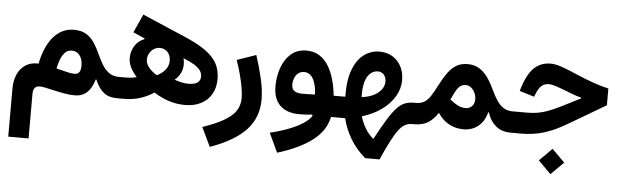

<svg xmlns="http://www.w3.org/2000/svg" viewBox="-53 -765 4119 1277"><g transform="rotate(5 2007.0 -126.5)"><path d="M404.3 -289.2Q429.6 -289.2 445.8 -275.6Q462 -262 469.7 -240.9Q477.3 -219.8 477.3 -196.4Q477.3 -165.4 466.9 -151.3Q456.5 -137.3 434.1 -137.3Q420.1 -137.3 403.2 -140.5Q386.3 -143.8 363.3 -149.7Q351.1 -152.5 337.9 -155.8Q324.7 -159 313.2 -162.1Q318.3 -185.2 325.3 -207.8Q332.2 -230.3 342.8 -248.7Q353.4 -267.1 368.4 -278.1Q383.4 -289.2 404.3 -289.2ZM406.6 -428.6Q362.1 -428.6 326.4 -409.6Q290.8 -390.5 264.1 -356.7Q237.5 -323 219.5 -278.7Q201.4 -234.5 191.8 -183.9Q143 -186.6 107.4 -164.6Q71.7 -142.5 52.4 -101Q33 -59.4 33 -4.1V317.6H168.7V20.9Q168.7 -7.1 179.9 -20.2Q191 -33.2 212.2 -33.2Q225.1 -33.2 246.7 -29.4Q268.3 -25.5 298.6 -17.8Q344.8 -7.1 381.2 -0.9Q417.7 5.4 449.2 5.4Q487.2 5.4 512.7 -10.6Q538.2 -26.5 554.3 -53.2Q570.4 -79.8 579 -111.5L583.9 -111.8Q607.8 -55 641.5 -27.5Q675.3 0 731.6 0H732.1V-142.3H731.6Q692.1 -142.3 665.1 -161.9Q638.1 -181.6 619.2 -213Q600.3 -244.4 585 -279.1Q567.8 -318 546.1 -352.1Q524.4 -386.2 491.6 -407.4Q458.7 -428.6 406.6 -428.6Z M731.9 -142.3Q721.3 -142.3 716.5 -125.7Q711.7 -109.1 711.7 -71.5Q711.7 -33.2 716.5 -16.6Q721.3 0 731.9 0H777.8Q834.1 0 883.8 -15.3Q933.4 -30.5 976.4 -59.7Q1028.4 -26.3 1080.2 -10.5Q1132 5.4 1185.7 5.4Q1246.9 5.4 1292 -18.1Q1337.1 -41.6 1361.8 -84.5Q1386.5 -127.3 1386.5 -185.5Q1386.5 -244.3 1362.2 -289.1Q1337.9 -334 1283.8 -372.2Q1229.6 -410.4 1139.9 -448.3L857.5 -569.5L801.7 -446.3L879.7 -412.1L878.4 -407.2Q836.4 -391 814.3 -353.9Q792.2 -316.7 792.2 -273.9Q792.2 -244.3 806.9 -213Q821.6 -181.8 849.9 -151.1Q831.2 -146.4 812.7 -144.3Q794.3 -142.3 769.6 -142.3ZM982.1 -175.3Q946 -196.9 926.4 -222.2Q906.7 -247.6 906.7 -271.2Q906.7 -295.4 917.5 -315.1Q928.2 -334.9 946.4 -346.5Q964.6 -358.2 986.1 -358.2Q1018.6 -358.2 1038.8 -336.2Q1059 -314.3 1059 -277.3Q1059 -246.3 1039.4 -220.3Q1019.7 -194.3 982.1 -175.3ZM1102.6 -155.8Q1135.8 -184.1 1147.9 -221.2Q1160 -258.2 1149.1 -303.5Q1194.8 -285.5 1222.5 -268.3Q1250.2 -251.1 1263 -232.8Q1275.8 -214.6 1275.8 -192.6Q1275.8 -137.3 1195.6 -137.3Q1174.3 -137.3 1150.6 -142.3Q1127 -147.3 1102.6 -155.8Z M1502.2 -323.1Q1518.3 -277.7 1530.6 -231.5Q1542.9 -185.3 1550.1 -144.5Q1557.2 -103.7 1557.2 -73.6Q1557.2 1.9 1497.9 50.4Q1438.5 98.8 1313.1 141.1L1374.3 268.7Q1538 209.8 1614 127.4Q1690.1 45 1690.1 -74.7Q1690.1 -136 1673.3 -210.4Q1656.4 -284.9 1629.4 -367.2Z M2041 -139.4Q2018.8 -138.1 1996.7 -137.8Q1974.7 -137.4 1953.5 -137.4Q1921.8 -137.4 1903.3 -149.9Q1884.9 -162.4 1884.9 -192.8Q1884.9 -215.7 1893 -236Q1901.2 -256.4 1917.1 -269.2Q1933 -282.1 1956.4 -282.1Q1979.3 -282.1 1995.3 -269.4Q2011.3 -256.6 2021 -235.6Q2030.8 -214.6 2035.6 -189.5Q2040.5 -164.4 2041 -139.4ZM2037.4 2.3Q2021.8 29.5 1982.3 55.1Q1942.8 80.8 1886.5 102.4Q1830.1 124 1763.4 139.9L1823.5 268.1Q1969.3 223.9 2055.1 158.5Q2140.9 93.2 2160.3 0H2194V-142.3H2165.3Q2159.8 -198.1 2145.6 -249.1Q2131.3 -300.1 2106.8 -340Q2082.3 -379.9 2045.9 -402.8Q2009.5 -425.7 1960.1 -425.7Q1897.6 -425.7 1856.5 -389.5Q1815.3 -353.2 1794.7 -295.1Q1774.2 -237.1 1774.2 -172Q1774.2 -87 1819.5 -43.5Q1864.8 0 1946.4 0Q1967 0 1989.5 -1Q2012 -2 2033.6 -4.4Z M2444.1 -461.2Q2387.9 -461.2 2341.4 -427.5Q2294.8 -393.8 2268 -323.3Q2241.1 -252.7 2243.1 -142.3H2193.8Q2183.2 -142.3 2178.5 -125.6Q2173.7 -108.9 2173.7 -71.5Q2173.7 -33.7 2178.5 -16.9Q2183.2 0 2193.8 0H2254.5Q2271.9 70.9 2309.5 134.7Q2347.2 198.6 2410 253.1H2506.1Q2540.7 175.8 2566.3 126.4Q2591.9 76.9 2613.3 49.3Q2634.7 21.6 2655.5 10.8Q2676.4 0 2701.4 0H2713.6V-142.3H2701.4Q2667.5 -142.3 2641 -131.9Q2614.4 -121.5 2588.1 -93.7Q2561.9 -65.9 2530.1 -14.3Q2498.3 37.3 2454 119.6H2451.5Q2419.7 92.4 2398.3 56.7Q2377 20.9 2363.7 -22Q2439 -44.4 2494.3 -84.6Q2549.6 -124.7 2579.8 -176.2Q2610 -227.8 2610 -284.3Q2610 -337 2588.9 -376.9Q2567.7 -416.9 2530.3 -439Q2492.8 -461.2 2444.1 -461.2ZM2351.3 -149.5Q2349.4 -213.5 2361.6 -253.1Q2373.9 -292.7 2395.9 -310.8Q2417.9 -329 2444.7 -329Q2469.3 -329 2484.8 -311.8Q2500.2 -294.5 2500.2 -266.4Q2500.2 -236.4 2481.4 -211.7Q2462.5 -186.9 2429.1 -170.5Q2395.7 -154.1 2351.3 -149.5Z M2941.4 -185.1 2951.8 -207.6Q2963.1 -231.8 2974.4 -250.2Q2985.7 -268.7 3000.1 -279.1Q3014.5 -289.6 3034.5 -289.6Q3055.3 -289.6 3071.3 -276.1Q3087.3 -262.7 3096.5 -242.3Q3105.7 -221.9 3105.7 -200.4Q3105.7 -172.1 3089.4 -154.4Q3073 -136.8 3045.5 -136.8Q3019.5 -136.8 2994.4 -149.2Q2969.4 -161.7 2941.4 -185.1ZM2713.4 -142.3Q2702.3 -142.3 2697.8 -125.5Q2693.2 -108.8 2693.2 -71.5Q2693.2 -33.5 2697.8 -16.8Q2702.3 0 2713.4 0Q2771.8 0 2807.2 -22.4Q2842.6 -44.7 2873 -89.8Q2900.9 -45.5 2944.8 -20.2Q2988.7 5 3045.1 5Q3102 5 3142.9 -28.2Q3183.8 -61.5 3198.7 -121.5L3203.6 -121.9Q3220.2 -66.3 3259.5 -33.2Q3298.7 0 3359.5 0H3360V-142.3H3359.5Q3325.4 -142.3 3300.2 -157.9Q3275 -173.5 3254.9 -203.4Q3234.8 -233.4 3215 -275.5Q3193 -323.5 3167.6 -358Q3142.2 -392.5 3110.2 -411Q3078.1 -429.5 3036.1 -429.5Q2993.5 -429.5 2962.3 -411.9Q2931.2 -394.2 2905.3 -359Q2879.5 -323.8 2852.7 -271.4Q2830.4 -227.5 2811.7 -198.7Q2793 -169.8 2770.5 -156.1Q2748.1 -142.3 2713.4 -142.3Z M3562.7 167.3 3646.8 251.8 3731.7 167.3 3646.8 82.8ZM3586.1 -480.8Q3517.9 -480.8 3473.1 -436.7Q3428.4 -392.6 3398.8 -292.8L3395.5 -281.8L3494.1 -251.7L3498 -262.4Q3514.6 -306.1 3534.2 -324.8Q3553.8 -343.6 3585.1 -343.6Q3600.3 -343.6 3624.3 -336.7Q3648.4 -329.8 3690.5 -313.4Q3727 -298.5 3754.6 -288.8Q3782.1 -279 3806.3 -272.9V-268L3678.8 -203.2Q3631.4 -180 3595.7 -166.6Q3560.1 -153.3 3527.9 -147.8Q3495.7 -142.3 3458.4 -142.3H3359.9Q3349.3 -142.3 3344.5 -126.1Q3339.7 -109.9 3339.7 -71.5Q3339.7 -33.1 3344.5 -16.5Q3349.3 0 3359.9 0H3430.9Q3510.2 0 3581 -21.4Q3651.8 -42.8 3733.8 -91.6L3981.3 -237.3V-349.2Q3934.9 -359.7 3885 -376.8Q3835.1 -394 3762.8 -424.7Q3713.7 -446.1 3681.2 -458.4Q3648.6 -470.7 3626.4 -475.8Q3604.1 -480.8 3586.1 -480.8Z"/></g></svg>

Font: Estedad VF
Style: Regular
Weight: 100
Designer: Amin Abedi
Version: Version 7.3